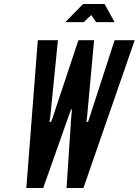

<svg xmlns="http://www.w3.org/2000/svg" viewBox="-20 -935 690 955"><path d="M500 -915 550 -825H458L434 -860L397 -825H305L393 -915ZM195 0H111L168 -735H268L230 -353L226 -329H234L243 -353L370 -735H448L413 -353L410 -329H418L426 -353L550 -735H650L395 0H311L334 -348L338 -391H334L318 -348Z"/></svg>

Font: League Gothic Italic
Style: Regular
Weight: 400
Designer: Tyler Finck
Foundry: The League of Moveable Type
Version: Version 1.001;PS 001.001;hotconv 1.0.56;makeotf.lib2.0.21325